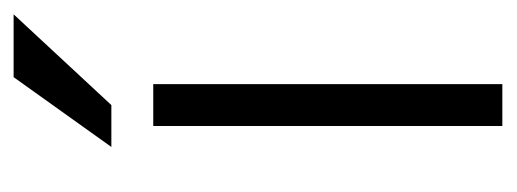

<svg xmlns="http://www.w3.org/2000/svg" viewBox="-252 -488 740 275"><g transform="rotate(-90 117.5 -350.0)"><path d="M75 0V-500H135V0ZM235 -700 105 -560H45L145 -700Z"/></g></svg>

Font: Epunda Slab Light
Style: Regular
Weight: 300
Designer: Simon Atzbach
Foundry: typofactur
Version: Version 1.102